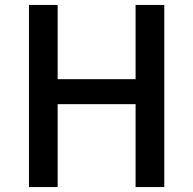

<svg xmlns="http://www.w3.org/2000/svg" viewBox="-20 -756 780 776"><path d="M97 0H213V-335H528V0H644V-736H528V-436H213V-736H97Z"/></svg>

Font: Source Han Sans KR Medium
Style: Regular
Weight: 500
Designer: Ryoko NISHIZUKA (kana & ideographs); Paul D. Hunt (Latin, Greek & Cyrillic); Wenlong ZHANG (bopomofo); Sandoll Communica
Foundry: Adobe Systems Incorporated
Version: Version 1.001;PS 1.001;hotconv 1.0.78;makeotf.lib2.5.61930